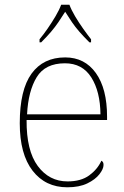

<svg xmlns="http://www.w3.org/2000/svg" viewBox="-20 -786 529 816"><path d="M266 10Q173 10 118.5 -60.5Q64 -131 64 -262Q64 -404 114 -473Q164 -542 257 -542Q340 -542 387.5 -475.5Q435 -409 435 -290V-276H93Q92 -146 140.5 -80.5Q189 -15 267 -15Q324 -15 359 -40.5Q394 -66 411 -103Q416 -100 418 -96Q420 -92 420 -85Q420 -68 402.5 -45.5Q385 -23 351 -6.5Q317 10 266 10ZM407 -300Q406 -397 368 -457Q330 -517 256 -517Q172 -517 136 -458Q100 -399 95 -300ZM148 -619Q164 -638 182 -664Q200 -690 216 -717Q232 -744 240 -766H275Q283 -744 299 -717Q315 -690 333.5 -664Q352 -638 367 -619V-606H360Q335 -631 317.5 -651Q300 -671 286 -691.5Q272 -712 257 -736Q242 -712 228 -691.5Q214 -671 197 -651Q180 -631 155 -606H148Z"/></svg>

Font: Noto Serif Thai Thin
Style: Regular
Weight: 250
Version: Version 2.001